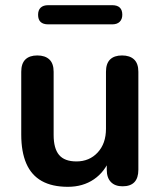

<svg xmlns="http://www.w3.org/2000/svg" viewBox="-20 -711 619 741"><path d="M242 10Q181 10 141 -12.5Q101 -35 81.5 -80Q62 -125 62 -192V-434Q62 -466 78 -481.5Q94 -497 124 -497Q154 -497 170.5 -481.5Q187 -466 187 -434V-190Q187 -138 208 -113Q229 -88 275 -88Q325 -88 357 -122.5Q389 -157 389 -214V-434Q389 -466 405 -481.5Q421 -497 451 -497Q481 -497 497.5 -481.5Q514 -466 514 -434V-56Q514 8 453 8Q424 8 408 -8.5Q392 -25 392 -56V-132L406 -102Q385 -48 342.5 -19Q300 10 242 10ZM166 -617Q127 -617 127 -654Q127 -672 137 -681.5Q147 -691 166 -691H413Q452 -691 452 -654Q452 -637 442 -627Q432 -617 413 -617Z"/></svg>

Font: Nunito ExtraLight
Style: Bold
Weight: 700
Version: Version 3.602